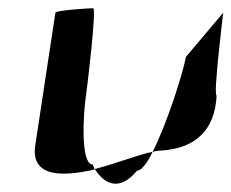

<svg xmlns="http://www.w3.org/2000/svg" viewBox="-20 -587 564 468"><path d="M66 -233C54 -154 133 -156 211 -174L206 -186C176 -186 182 -309 191 -365C192 -371 216 -567 207 -567C199 -567 116 -562 115 -556ZM211 -175C235 -137 272 -120 314 -171C325 -171 339 -190 352 -217C317 -210 262 -188 211 -175ZM352 -217C360 -219 367 -220 374 -220C459 -226 504 -272 508 -354C499 -354 525 -562 524 -556L433 -448C428 -416 388 -287 352 -217Z"/></svg>

Font: Ampere
Style: SCCndIta
Weight: 400
Version: Version 1